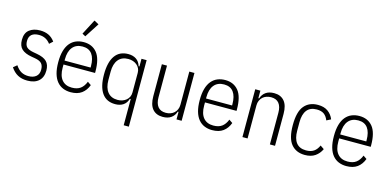

<svg xmlns="http://www.w3.org/2000/svg" viewBox="-84 -1277 4039 1986"><g transform="rotate(15 1935.5 -284.0)"><path d="M215 12Q155 12 112 -11.5Q69 -35 37 -83L76 -115Q104 -73 137 -54.5Q170 -36 215 -36Q266 -36 296 -61Q326 -86 326 -134Q326 -176 306 -199.5Q286 -223 234 -232L194 -239Q124 -251 88.5 -283.5Q53 -316 53 -382Q53 -455 97 -489.5Q141 -524 211 -524Q264 -524 303 -505.5Q342 -487 371 -447L335 -414Q289 -476 212 -476Q161 -476 134 -453Q107 -430 107 -384Q107 -339 129 -318Q151 -297 202 -288L241 -281Q314 -268 347 -235Q380 -202 380 -139Q380 -67 337 -27.5Q294 12 215 12Z M679 12Q634 12 596.5 -3.5Q559 -19 532 -51.5Q505 -84 490.5 -134.5Q476 -185 476 -256Q476 -327 490.5 -377.5Q505 -428 532 -460.5Q559 -493 596.5 -508.5Q634 -524 679 -524Q770 -524 821.5 -461Q873 -398 873 -261V-246H535V-211Q535 -126 572.5 -81.5Q610 -37 679 -37Q736 -37 770.5 -62.5Q805 -88 825 -139L863 -113Q841 -54 796.5 -21Q752 12 679 12ZM679 -477Q610 -477 572.5 -431.5Q535 -386 535 -301V-288H814V-301Q814 -386 780.5 -431.5Q747 -477 679 -477ZM677 -586 642 -605 727 -768 777 -741Z M1299 -81H1290Q1276 -34 1241.5 -11Q1207 12 1156 12Q1062 12 1014 -56.5Q966 -125 966 -256Q966 -387 1014 -455.5Q1062 -524 1156 -524Q1207 -524 1241.5 -500.5Q1276 -477 1290 -430H1299V-512H1354V200H1299ZM1169 -37Q1196 -37 1219.5 -45Q1243 -53 1261 -68Q1279 -83 1289 -104Q1299 -125 1299 -151V-361Q1299 -387 1289 -408Q1279 -429 1261 -444Q1243 -459 1219.5 -467Q1196 -475 1169 -475Q1099 -475 1062 -429Q1025 -383 1025 -301V-211Q1025 -129 1062 -83Q1099 -37 1169 -37Z M1811 -81H1803Q1789 -37 1754.5 -12.5Q1720 12 1665 12Q1594 12 1555.5 -33.5Q1517 -79 1517 -170V-512H1572V-173Q1572 -108 1600 -72.5Q1628 -37 1685 -37Q1711 -37 1734 -45Q1757 -53 1774 -68.5Q1791 -84 1801 -106.5Q1811 -129 1811 -157V-512H1866V0H1811Z M2194 12Q2149 12 2111.5 -3.5Q2074 -19 2047 -51.5Q2020 -84 2005.5 -134.5Q1991 -185 1991 -256Q1991 -327 2005.5 -377.5Q2020 -428 2047 -460.5Q2074 -493 2111.5 -508.5Q2149 -524 2194 -524Q2285 -524 2336.5 -461Q2388 -398 2388 -261V-246H2050V-211Q2050 -126 2087.5 -81.5Q2125 -37 2194 -37Q2251 -37 2285.5 -62.5Q2320 -88 2340 -139L2378 -113Q2356 -54 2311.5 -21Q2267 12 2194 12ZM2194 -477Q2125 -477 2087.5 -431.5Q2050 -386 2050 -301V-288H2329V-301Q2329 -386 2295.5 -431.5Q2262 -477 2194 -477Z M2517 0V-512H2572V-431H2580Q2594 -475 2628.5 -499.5Q2663 -524 2718 -524Q2788 -524 2827 -478.5Q2866 -433 2866 -342V0H2811V-339Q2811 -404 2783 -439.5Q2755 -475 2698 -475Q2672 -475 2649 -467Q2626 -459 2609 -443.5Q2592 -428 2582 -405.5Q2572 -383 2572 -355V0Z M3187 12Q3093 12 3040.5 -51Q2988 -114 2988 -256Q2988 -398 3040.5 -461Q3093 -524 3187 -524Q3253 -524 3294.5 -494Q3336 -464 3356 -414L3310 -391Q3294 -433 3265 -454Q3236 -475 3187 -475Q3117 -475 3082 -430.5Q3047 -386 3047 -301V-211Q3047 -126 3082 -81.5Q3117 -37 3187 -37Q3238 -37 3270 -59Q3302 -81 3321 -125L3362 -97Q3339 -47 3296 -17.5Q3253 12 3187 12Z M3631 12Q3586 12 3548.5 -3.5Q3511 -19 3484 -51.5Q3457 -84 3442.5 -134.5Q3428 -185 3428 -256Q3428 -327 3442.5 -377.5Q3457 -428 3484 -460.5Q3511 -493 3548.5 -508.5Q3586 -524 3631 -524Q3722 -524 3773.5 -461Q3825 -398 3825 -261V-246H3487V-211Q3487 -126 3524.5 -81.5Q3562 -37 3631 -37Q3688 -37 3722.5 -62.5Q3757 -88 3777 -139L3815 -113Q3793 -54 3748.5 -21Q3704 12 3631 12ZM3631 -477Q3562 -477 3524.5 -431.5Q3487 -386 3487 -301V-288H3766V-301Q3766 -386 3732.5 -431.5Q3699 -477 3631 -477Z"/></g></svg>

Font: IBM Plex Sans Cond Light
Style: Regular
Weight: 300
Width: 3
Designer: Mike Abbink, Paul van der Laan, Pieter van Rosmalen
Foundry: Bold Monday
Version: Version 1.3